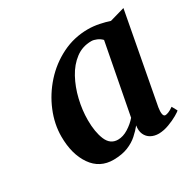

<svg xmlns="http://www.w3.org/2000/svg" viewBox="-106 -915 672 663"><g transform="rotate(-30 230.0 -583.5)"><path d="M393 -444Q390.5 -428.5 392.2 -418.5Q394 -408.5 401 -408.5Q405.5 -408.5 413.5 -411.5Q421.5 -414.5 433.5 -423L445 -402Q442.5 -398.5 427 -389.5Q411.5 -380.5 390.8 -372.8Q370 -365 350 -364.5Q332 -364.5 318.5 -372Q305 -379.5 298.5 -394Q292 -408.5 295.5 -428.5Q283.5 -413.5 267 -398.8Q250.5 -384 227 -374.5Q203.5 -365 170 -364.5Q114.5 -364 83.5 -408.8Q52.5 -453.5 52.5 -524Q52.5 -573.5 72.8 -622.5Q93 -671.5 129 -711.5Q165 -751.5 213.2 -775.5Q261.5 -799.5 317 -799.5Q338.5 -799.5 361.5 -794.8Q384.5 -790 400.5 -784.5L460 -801.5ZM347 -739.5Q339 -748 327.5 -753Q316 -758 306.5 -758Q271 -758 243.8 -737.5Q216.5 -717 198 -683Q179.5 -649 169.8 -608.2Q160 -567.5 160 -527.5Q160 -480 173.2 -448.5Q186.5 -417 217 -417Q237.5 -417 258.2 -430Q279 -443 293.5 -460Z"/></g></svg>

Font: Merriweather 48pt SemiBold
Style: Italic
Weight: 600
Italic angle: -7.8°
Designer: Eben Sorkin
Foundry: Eben Sorkin
Version: Version 2.101